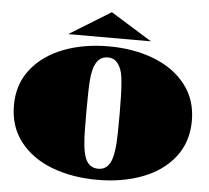

<svg xmlns="http://www.w3.org/2000/svg" viewBox="-59 -951 1107 1019"><g transform="rotate(5 495.0 -441.5)"><path d="M21 -351Q21 -463 84 -543Q147 -623 254.5 -664.5Q362 -706 496 -706Q629 -706 736.5 -664.5Q844 -623 906.5 -543Q969 -463 969 -351Q969 -238 906.5 -157.5Q844 -77 736.5 -36Q629 5 496 5Q362 5 254 -36Q146 -77 83.5 -157.5Q21 -238 21 -351ZM558 -92Q575 -121 581 -195Q584 -234 584 -351Q584 -469 579 -518Q576 -578 557 -609Q537 -647 496 -647Q454 -647 433 -609Q416 -579 411 -518Q407 -466 407 -351Q407 -221 410 -195Q414 -126 432 -92Q453 -54 496 -54Q538 -54 558 -92ZM496 -888 716 -752H275Z"/></g></svg>

Font: Notable
Style: Regular
Weight: 400
Designer: Multiple Designers
Foundry: Google, Inc.
Version: Version 1.100